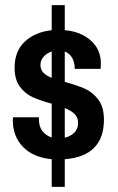

<svg xmlns="http://www.w3.org/2000/svg" viewBox="-20 -685 459 750"><path d="M374 -437Q374 -429 373.5 -423.5Q373 -418 373 -416H272V-417Q271 -468 233 -484V-365Q281 -352 311.5 -338.5Q342 -325 364 -296Q386 -267 386 -218Q386 -75 233 -63V45H182V-63Q110 -70 70 -111Q30 -152 30 -216L31 -227H132V-220Q132 -190 146 -172.5Q160 -155 182 -148V-280Q137 -292 107.5 -305.5Q78 -319 57.5 -346.5Q37 -374 37 -421Q37 -485 77 -522.5Q117 -560 182 -567V-665H233V-567Q295 -562 334.5 -527Q374 -492 374 -437ZM138 -431Q138 -413 149.5 -401Q161 -389 182 -381V-484Q162 -477 150 -463Q138 -449 138 -431ZM285 -205Q285 -226 271.5 -239.5Q258 -253 233 -263V-147Q255 -152 270 -166.5Q285 -181 285 -205Z"/></svg>

Font: Pragati Narrow
Style: Bold
Weight: 700
Designer: Hector Gatti, Marcela Romero, Pablo Cosgaya and Nicolas Silva
Foundry: Omnibus-Type
Version: Version 1.010; ttfautohint (v1.3)